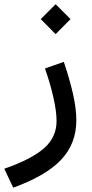

<svg xmlns="http://www.w3.org/2000/svg" viewBox="-118 -620 432 906"><path d="M94.2 -296.9 183.1 -328.1Q210.4 -247.1 226.3 -177.5Q242.2 -107.9 242.2 -51.8Q242.2 57.6 170.7 133.5Q99.1 209.5 -55.7 265.6L-97.7 176.3Q30.8 131.3 89.8 79.6Q148.9 27.8 148.9 -49.3Q148.9 -94.2 134 -160.2Q119.1 -226.1 94.2 -296.9ZM74.2 -529.8 144.5 -600.1 214.8 -529.8 144.5 -459Z"/></svg>

Font: Estedad-FD Medium
Style: Regular
Weight: 500
Designer: Amin Abedi
Version: Version 7.3